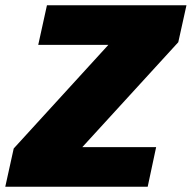

<svg xmlns="http://www.w3.org/2000/svg" viewBox="-38 -708 727 728"><path d="M-18 0 14 -145 373 -538H107L140 -688H669L638 -548L274 -150H554L522 0Z"/></svg>

Font: Saira ExtraBold
Style: Italic
Weight: 800
Italic angle: -12°
Designer: Hector Gatti with collaboration of the Omnibus-Type team
Foundry: Omnibus-Type
Version: Version 1.100; ttfautohint (v1.8.3)